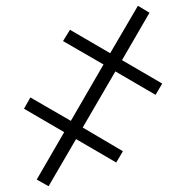

<svg xmlns="http://www.w3.org/2000/svg" viewBox="-20 -647 646 664"><path d="M457 -627 497 -603 402 -439 541 -358 518 -319 379 -400 266 -206 405 -124 382 -85 243 -166 148 -3 107 -26 202 -190 63 -271 85 -310 225 -229 338 -424 198 -505 222 -544 361 -463Z"/></svg>

Font: RS Noto Sans Light
Style: Regular
Weight: 300
Designer: Monotype Design Team
Foundry: Monotype Imaging Inc.
Version: Version 3.10